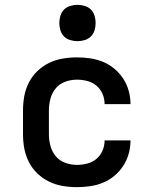

<svg xmlns="http://www.w3.org/2000/svg" viewBox="-20 -765 640 793"><path d="M298 8Q268 8 238.5 3Q209 -2 182.5 -15Q156 -28 134.5 -48.5Q113 -69 99.5 -95.5Q86 -122 80.5 -151Q75 -180 75 -210V-310Q75 -340 80.5 -369Q86 -398 99.5 -424.5Q113 -451 134.5 -471.5Q156 -492 182.5 -505Q209 -518 238.5 -523Q268 -528 298 -528Q325 -528 352.5 -524Q380 -520 405.5 -509.5Q431 -499 452.5 -481Q474 -463 489 -440Q504 -417 511.5 -390Q519 -363 519 -335Q519 -335 519 -335Q519 -335 519 -335H412Q412 -335 412 -335Q412 -335 412 -335Q412 -357 403.5 -377Q395 -397 378.5 -411Q362 -425 340.5 -430.5Q319 -436 298 -436Q273 -436 249.5 -427.5Q226 -419 210.5 -400.5Q195 -382 188.5 -358Q182 -334 182 -310V-210Q182 -186 188.5 -162Q195 -138 210.5 -119.5Q226 -101 249.5 -92.5Q273 -84 298 -84Q319 -84 340.5 -89.5Q362 -95 378.5 -109Q395 -123 403.5 -143Q412 -163 412 -185Q412 -185 412 -185Q412 -185 412 -185H519Q519 -185 519 -185Q519 -185 519 -185Q519 -157 511.5 -130Q504 -103 489 -80Q474 -57 452.5 -39Q431 -21 405.5 -10.5Q380 0 352.5 4Q325 8 298 8ZM300 -595Q285 -595 270 -599.5Q255 -604 244.5 -614.5Q234 -625 229.5 -640Q225 -655 225 -670Q225 -685 229.5 -700Q234 -715 244.5 -725.5Q255 -736 270 -740.5Q285 -745 300 -745Q315 -745 330 -740.5Q345 -736 355.5 -725.5Q366 -715 370.5 -700Q375 -685 375 -670Q375 -655 370.5 -640Q366 -625 355.5 -614.5Q345 -604 330 -599.5Q315 -595 300 -595Z"/></svg>

Font: Iosevka Custom SmBdEx
Style: Regular
Weight: 600
Width: 7
Monospace: yes
Designer: Belleve Invis
Foundry: Belleve Invis
Version: Version 11.2.4; ttfautohint (v1.8.4)